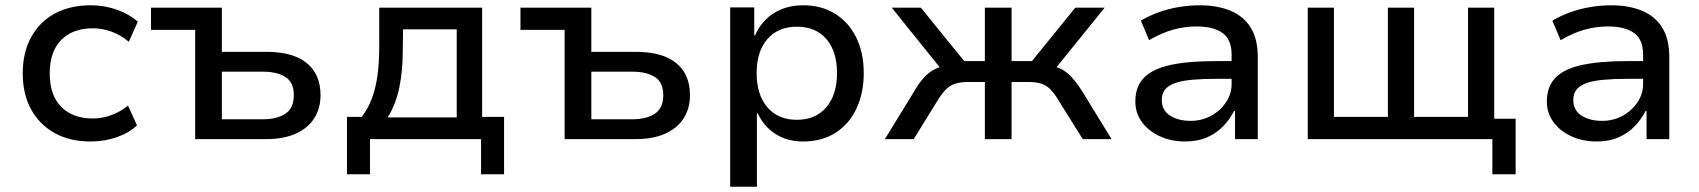

<svg xmlns="http://www.w3.org/2000/svg" viewBox="-20 -526 6426 726"><path d="M322 9Q244 9 186.5 -23Q129 -55 97.5 -112.5Q66 -170 66 -249Q66 -328 98 -386Q130 -444 187.5 -475Q245 -506 323 -506Q376 -506 423 -489Q470 -472 501 -444L467 -368Q438 -393 402.5 -406Q367 -419 332 -419Q255 -419 211.5 -375Q168 -331 168 -248Q168 -166 211.5 -122Q255 -78 332 -78Q366 -78 401.5 -91Q437 -104 464 -127L498 -52Q469 -24 422.5 -7.5Q376 9 322 9Z M718 0V-413H551V-497H819V-330H987Q1088 -330 1140 -287.5Q1192 -245 1192 -166Q1192 -116 1168 -78.5Q1144 -41 1098 -20.5Q1052 0 987 0ZM819 -75H974Q1027 -75 1059 -96Q1091 -117 1091 -166Q1091 -215 1059 -235Q1027 -255 974 -255H819Z M1292 133V-84H1348Q1373 -118 1387 -156Q1401 -194 1407.5 -242Q1414 -290 1414 -352V-497H1803V-84H1886V133H1799V0H1379V133ZM1446 -82H1707V-415H1504L1503 -334Q1503 -259 1490 -195.5Q1477 -132 1446 -82Z M2115 0V-413H1948V-497H2216V-330H2384Q2485 -330 2537 -287.5Q2589 -245 2589 -166Q2589 -116 2565 -78.5Q2541 -41 2495 -20.5Q2449 0 2384 0ZM2216 -75H2371Q2424 -75 2456 -96Q2488 -117 2488 -166Q2488 -215 2456 -235Q2424 -255 2371 -255H2216Z M2741 180V-498H2832V-392H2835Q2859 -447 2906.5 -476.5Q2954 -506 3017 -506Q3087 -506 3138.5 -473.5Q3190 -441 3218 -383.5Q3246 -326 3246 -249Q3246 -174 3218.5 -115.5Q3191 -57 3139.5 -24Q3088 9 3017 9Q2956 9 2911.5 -20Q2867 -49 2845 -98H2842V180ZM2993 -73Q3064 -73 3104.5 -120.5Q3145 -168 3145 -250Q3145 -331 3105 -378Q3065 -425 2993 -425Q2922 -425 2881.5 -378Q2841 -331 2841 -250Q2841 -168 2881.5 -120.5Q2922 -73 2993 -73Z M3326 0 3434 -176Q3454 -211 3473 -232Q3492 -253 3515 -264.5Q3538 -276 3570 -279L3549 -252L3352 -497H3462L3626 -295H3704V-497H3805V-295H3882L4046 -497H4157L3959 -252L3939 -279Q3970 -276 3991.5 -265.5Q4013 -255 4032.5 -234Q4052 -213 4075 -176L4183 0H4074L3981 -149Q3966 -174 3951.5 -188.5Q3937 -203 3917.5 -209.5Q3898 -216 3868 -216H3805V0H3704V-216H3641Q3612 -216 3592 -209.5Q3572 -203 3557.5 -188.5Q3543 -174 3527 -149L3435 0Z M4461 9Q4408 9 4365 -11Q4322 -31 4297.5 -65Q4273 -99 4273 -142Q4273 -199 4306 -232.5Q4339 -266 4406.5 -280.5Q4474 -295 4577 -295H4653V-228H4582Q4528 -228 4488.5 -224.5Q4449 -221 4423.5 -212Q4398 -203 4385.5 -187.5Q4373 -172 4373 -148Q4373 -109 4404 -89Q4435 -69 4482 -69Q4524 -69 4559 -88Q4594 -107 4615.5 -139Q4637 -171 4637 -208V-320Q4637 -376 4603 -401Q4569 -426 4504 -426Q4460 -426 4416.5 -414Q4373 -402 4325 -374L4294 -448Q4326 -467 4362.5 -480Q4399 -493 4438.5 -499.5Q4478 -506 4517 -506Q4583 -506 4632.5 -485.5Q4682 -465 4709 -422Q4736 -379 4736 -310V0H4650V-106H4646Q4631 -76 4606 -49.5Q4581 -23 4545 -7Q4509 9 4461 9Z M5623 133V0H4925V-497H5024V-84H5228V-497H5327V-84H5531V-497H5630V-77H5711V133Z M6017 9Q5964 9 5921 -11Q5878 -31 5853.5 -65Q5829 -99 5829 -142Q5829 -199 5862 -232.5Q5895 -266 5962.5 -280.5Q6030 -295 6133 -295H6209V-228H6138Q6084 -228 6044.5 -224.5Q6005 -221 5979.5 -212Q5954 -203 5941.5 -187.5Q5929 -172 5929 -148Q5929 -109 5960 -89Q5991 -69 6038 -69Q6080 -69 6115 -88Q6150 -107 6171.5 -139Q6193 -171 6193 -208V-320Q6193 -376 6159 -401Q6125 -426 6060 -426Q6016 -426 5972.5 -414Q5929 -402 5881 -374L5850 -448Q5882 -467 5918.5 -480Q5955 -493 5994.5 -499.5Q6034 -506 6073 -506Q6139 -506 6188.5 -485.5Q6238 -465 6265 -422Q6292 -379 6292 -310V0H6206V-106H6202Q6187 -76 6162 -49.5Q6137 -23 6101 -7Q6065 9 6017 9Z"/></svg>

Font: Nunito Sans 7pt Medium
Style: Regular
Weight: 500
Designer: Vernon Adams
Foundry: Vernon Adams
Version: Version 3.101;gftools[0.9.27]